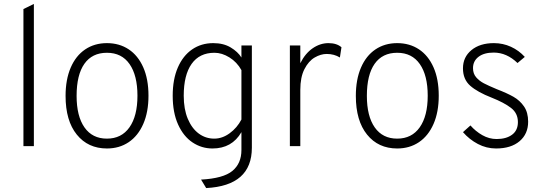

<svg xmlns="http://www.w3.org/2000/svg" viewBox="-20 -742 2764 975"><path d="M99 -696 152 -722V0H99Z M313 -255Q313 -338 339 -398.5Q365 -459 412.5 -491Q460 -523 523 -523Q586 -523 633.5 -491.5Q681 -460 707.5 -400Q734 -340 734 -256Q734 -173 707.5 -112.5Q681 -52 633.5 -20Q586 12 523 12Q427 12 370 -58.5Q313 -129 313 -255ZM678 -256Q678 -359 638 -416.5Q598 -474 523 -474Q448 -474 408.5 -418Q369 -362 369 -255Q369 -152 409 -95Q449 -38 523 -38Q597 -38 637.5 -95.5Q678 -153 678 -256Z M1001 170Q1114 164 1160 126Q1206 88 1206 20V-71Q1158 12 1059 12Q1004 12 958 -18.5Q912 -49 884.5 -109.5Q857 -170 857 -256Q857 -339 883 -399Q909 -459 955.5 -491Q1002 -523 1063 -523Q1115 -523 1151.5 -501Q1188 -479 1206 -450V-511H1259V8Q1259 201 1027 213ZM1206 -135V-386Q1183 -427 1145 -450.5Q1107 -474 1069 -474Q993 -474 953 -417.5Q913 -361 913 -256Q913 -188 933.5 -139Q954 -90 989 -64Q1024 -38 1068 -38Q1109 -38 1146.5 -65.5Q1184 -93 1206 -135Z M1452 -511H1505V-421Q1530 -471 1568 -497Q1606 -523 1648 -523Q1690 -523 1714 -502L1706 -450Q1677 -468 1639 -468Q1609 -468 1578 -450Q1547 -432 1526 -391Q1505 -350 1505 -286V0H1452Z M1787 -255Q1787 -338 1813 -398.5Q1839 -459 1886.5 -491Q1934 -523 1997 -523Q2060 -523 2107.5 -491.5Q2155 -460 2181.5 -400Q2208 -340 2208 -256Q2208 -173 2181.5 -112.5Q2155 -52 2107.5 -20Q2060 12 1997 12Q1901 12 1844 -58.5Q1787 -129 1787 -255ZM2152 -256Q2152 -359 2112 -416.5Q2072 -474 1997 -474Q1922 -474 1882.5 -418Q1843 -362 1843 -255Q1843 -152 1883 -95Q1923 -38 1997 -38Q2071 -38 2111.5 -95.5Q2152 -153 2152 -256Z M2331 -71 2369 -105Q2395 -75 2429.5 -55.5Q2464 -36 2502 -36Q2551 -36 2580.5 -58Q2610 -80 2610 -122Q2610 -167 2575 -194Q2540 -221 2477 -246Q2405 -274 2368 -306.5Q2331 -339 2331 -395Q2331 -452 2374 -487.5Q2417 -523 2488 -523Q2534 -523 2574.5 -504.5Q2615 -486 2645 -453L2608 -422Q2553 -475 2487 -475Q2438 -475 2410 -453.5Q2382 -432 2382 -396Q2382 -368 2398 -349.5Q2414 -331 2437 -319Q2460 -307 2503 -289Q2555 -269 2587.5 -250.5Q2620 -232 2641 -201.5Q2662 -171 2662 -124Q2662 -62 2618.5 -25Q2575 12 2499 12Q2450 12 2406.5 -11Q2363 -34 2331 -71Z"/></svg>

Font: Overpass ExtraLight
Style: Regular
Weight: 200
Designer: Delve Withrington, Thomas Jockin
Foundry: Delve Fonts
Version: Version 3.000;DELV;Overpass